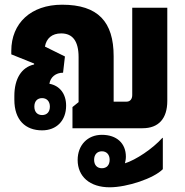

<svg xmlns="http://www.w3.org/2000/svg" viewBox="-20 -545 787 816"><path d="M159 9C220 9 261 -32 261 -96C261 -146 234 -181 190 -189C194 -217 217 -236 248 -236L256 -305L171 -347C177 -382 201 -403 240 -403C289 -403 314 -370 314 -302V-111L288 -90V0H586C654 0 691 -41 691 -116V-512H542V-141C542 -124 533 -113 518 -113H463V-306C463 -452 397 -525 244 -525C111 -525 28 -446 28 -329V-314L125 -275V-271C71 -259 41 -210 41 -137V-121C41 -35 88 9 159 9ZM159 -56C139 -56 126 -69 126 -92C126 -115 139 -128 159 -128C179 -128 192 -114 192 -92C192 -69 179 -56 159 -56ZM446 251C521 251 634 213 672 174V41H670C629 87 557 135 511 149C513 141 515 131 515 121C515 64 476 28 413 28C352 28 310 72 310 135C310 170 323 199 346 219C370 240 405 251 446 251ZM413 170C393 170 380 157 380 134C380 112 393 98 413 98C433 98 446 112 446 134C446 157 433 170 413 170Z"/></svg>

Font: Noto Sans Thai Looped UI Narrow ExtraBold
Style: Regular
Weight: 800
Width: 4
Designer: Cadson Demak Team
Foundry: Cadson Demak Co., Ltd.
Version: Version 1.000